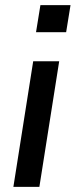

<svg xmlns="http://www.w3.org/2000/svg" viewBox="-20 -726 294 746"><path d="M120 -601 137 -706H254L237 -601ZM32 0 109 -488H210L133 0Z"/></svg>

Font: Nunito Sans SemiBold
Style: Italic
Weight: 600
Italic angle: -9°
Designer: Vernon Adams
Foundry: Vernon Adams
Version: Version 3.006; ttfautohint (v1.8.3)